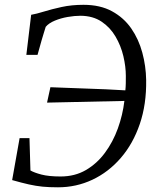

<svg xmlns="http://www.w3.org/2000/svg" viewBox="-20 -771 662 798"><path d="M221 7.5Q184.5 7.5 156.8 4.8Q129 2 100 -4.5Q71 -11 30.5 -22.5L61.5 -197H102.5L106.5 -62.5Q122 -53.5 152.2 -45.5Q182.5 -37.5 232 -37.5Q291 -37.5 337 -64.2Q383 -91 416.2 -136Q449.5 -181 469.8 -237Q490 -293 497 -351.5L175.5 -344.5L189.5 -408.5Q216.5 -407.5 254.8 -406Q293 -404.5 335.8 -403Q378.5 -401.5 421.2 -399.8Q464 -398 501 -395.5Q502.5 -409 502.8 -424.8Q503 -440.5 503 -455.5Q503 -494 492.8 -537.5Q482.5 -581 460.2 -619Q438 -657 402.2 -681Q366.5 -705 315 -705.5Q290 -705.5 261.2 -700.5Q232.5 -695.5 207.8 -685.2Q183 -675 170 -659.5Q166 -646.5 161.5 -632Q157 -617.5 152.5 -602Q148 -586.5 144 -571.5Q140 -556.5 136 -543H89.5L109.5 -709.5Q130.5 -713 162.8 -723Q195 -733 236.5 -742Q278 -751 327 -751Q396.5 -751 445.5 -724.2Q494.5 -697.5 525.5 -652.8Q556.5 -608 571.5 -552.2Q586.5 -496.5 587.5 -438.5Q589 -337.5 561 -255.5Q533 -173.5 482 -114.5Q431 -55.5 364 -24Q297 7.5 221 7.5Z"/></svg>

Font: Merriweather 36pt Light
Style: Italic
Weight: 300
Italic angle: -7.8°
Version: Version 2.101